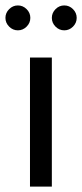

<svg xmlns="http://www.w3.org/2000/svg" viewBox="-39 -694 305 714"><path d="M0 0ZM153.8 0H72.5V-480H153.8ZM-18.8 -627.5Q-18.8 -646.2 -5 -660Q8.8 -673.8 27.5 -673.8Q46.2 -673.8 60 -660Q73.8 -646.2 73.8 -627.5Q73.8 -608.8 60 -595Q46.2 -581.2 27.5 -581.2Q8.8 -581.2 -5 -595Q-18.8 -608.8 -18.8 -627.5ZM153.8 -627.5Q153.8 -646.2 167.5 -660Q181.2 -673.8 200 -673.8Q218.8 -673.8 232.5 -660Q246.2 -646.2 246.2 -627.5Q246.2 -608.8 232.5 -595Q218.8 -581.2 200 -581.2Q181.2 -581.2 167.5 -595Q153.8 -608.8 153.8 -627.5Z"/></svg>

Font: Cambay
Style: Regular
Weight: 400
Version: Version 1.180;PS 001.180;hotconv 1.0.70;makeotf.lib2.5.58329